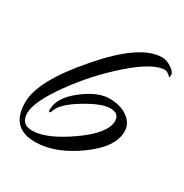

<svg xmlns="http://www.w3.org/2000/svg" viewBox="-120 -526 642 669"><g transform="rotate(30 201.5 -191.5)"><path d="M401 -382Q386 -397 376 -397Q329 -397 246 -324.5Q163 -252 99 -162.5Q35 -73 35 -27.5Q35 18 80 18Q137 18 225.5 -44Q314 -106 314 -155Q314 -186 278.5 -186Q243 -186 180.5 -148Q118 -110 108 -79Q104 -68 100.5 -68Q97 -68 97 -78Q97 -125 154.5 -169.5Q212 -214 258 -214Q304 -214 332.5 -193Q361 -172 361 -140Q361 -77 274.5 -15Q188 47 108 47Q10 47 10 -56Q10 -143 134 -285Q258 -430 346 -430Q364 -430 383.5 -417Q403 -404 403 -393Q403 -382 401 -382Z"/></g></svg>

Font: Qwigley
Style: Regular
Weight: 400
Designer: Robert E. Leuschke
Foundry: Robert E. Leuschke
Version: Version 1.003